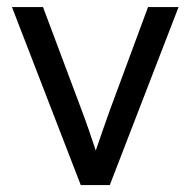

<svg xmlns="http://www.w3.org/2000/svg" viewBox="-20 -536 552 556"><path d="M213.9 0 14.6 -515.6H104.5L215.8 -218.8Q227.1 -189 237.3 -159.4Q247.6 -129.9 257.3 -100.1Q267.6 -129.9 277.8 -159.4Q288.1 -189 298.8 -218.8L408.7 -515.6H497.1L297.9 0Z"/></svg>

Font: Inter Display
Style: Regular
Weight: 400
Designer: Rasmus Andersson
Foundry: rsms
Version: Version 4.001;git-9221beed3